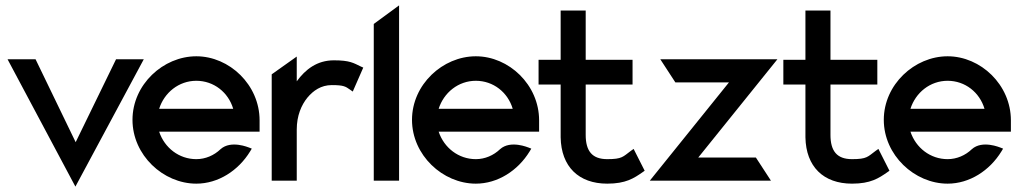

<svg xmlns="http://www.w3.org/2000/svg" viewBox="-20 -671 3797 713"><path d="M8 -451 260 22 514 -451H411L261 -143L112 -451Z M472 -226C472 -95 586 11 709 11C790 11 865 -37 909 -109L915 -119L905 -123C904 -123 838 -152 799 -117C775 -94 743 -80 709 -80C645 -80 591 -122 571 -182H944V-224C944 -356 832 -462 709 -462C586 -462 472 -357 472 -226ZM571 -267C590 -327 644 -371 709 -371C774 -371 828 -328 846 -267Z M989 0H1082V-190C1082 -241 1099 -281 1122 -309C1143 -334 1172 -355 1212 -355C1256 -355 1263 -350 1280 -338L1290 -331L1329 -420L1320 -424C1293 -437 1279 -447 1220 -447C1157 -447 1114 -413 1082 -369V-461L989 -395Z M1368 0H1462V-651L1368 -582Z M1510 -226C1510 -95 1624 11 1747 11C1828 11 1903 -37 1947 -109L1953 -119L1943 -123C1942 -123 1876 -152 1837 -117C1813 -94 1781 -80 1747 -80C1683 -80 1629 -122 1609 -182H1982V-224C1982 -356 1870 -462 1747 -462C1624 -462 1510 -357 1510 -226ZM1609 -267C1628 -327 1682 -371 1747 -371C1812 -371 1866 -328 1884 -267Z M1980 -357H2062V-161C2064 -52 2129 11 2235 11C2304 11 2334 -9 2367 -32L2374 -37L2333 -118L2323 -111C2293 -89 2291 -80 2235 -80C2179 -80 2155 -110 2155 -170V-357H2329V-449H2155V-632H2062V-449H1980Z M2393 0H2843L2787 -86H2573L2867 -451H2432L2488 -365H2687Z M2889 -357H2971V-161C2973 -52 3038 11 3144 11C3213 11 3243 -9 3276 -32L3283 -37L3242 -118L3232 -111C3202 -89 3200 -80 3144 -80C3088 -80 3064 -110 3064 -170V-357H3238V-449H3064V-632H2971V-449H2889Z M3262 -226C3262 -95 3376 11 3499 11C3580 11 3655 -37 3699 -109L3705 -119L3695 -123C3694 -123 3628 -152 3589 -117C3565 -94 3533 -80 3499 -80C3435 -80 3381 -122 3361 -182H3734V-224C3734 -356 3622 -462 3499 -462C3376 -462 3262 -357 3262 -226ZM3361 -267C3380 -327 3434 -371 3499 -371C3564 -371 3618 -328 3636 -267Z"/></svg>

Font: Charger Pro
Style: ExBdNar
Weight: 400
Designer: Jasper
Foundry: Cannot Into Space Fonts
Version: Version 1.09